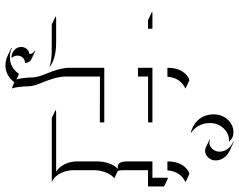

<svg xmlns="http://www.w3.org/2000/svg" viewBox="-106 -584 873 701"><g transform="rotate(90 330.5 -233.5)"><path d="M23.4 -351.6 25.4 -353.5H85V-337.4H53.5ZM39.1 0 46.9 -2H135.3Q193.1 -2 224.6 21.7L220.7 21.2Q196.8 14.2 165.3 14.2L69.1 13.9ZM151.4 125Q151.4 114.3 158.7 105.5Q166 96.7 177.7 95.7Q177.2 89.1 173.7 83.7Q170.2 78.4 164.3 75.4L165 73.7L195.3 87.9Q202.1 91.1 206.1 97.4Q210 103.8 210 111.6Q198.7 111.6 190.9 119.6Q183.1 127.7 183.1 139.2Q183.1 150.4 190.4 159.2L190.7 161.1Q174.3 161.1 162.8 150.8Q151.4 140.4 151.4 125ZM155 161.6 155.8 159.9Q171.1 167 189 167Q207 167 222.7 158.6Q238.3 150.1 248.5 135.3H248.8Q249 135 249 134.5H250.2Q254.2 134.5 260.1 138.1Q266.1 141.6 270 142.8Q266.8 132.3 264.9 115.6Q262.9 98.9 262.9 88.9Q262.9 70.3 255.1 49.8Q253.9 46.4 249.4 35Q244.9 23.7 242.8 18.3Q240.7 12.9 237.2 2.4Q233.6 -8.1 232.1 -15.3Q230.5 -22.5 229 -31.6Q227.5 -40.8 227.5 -48.8V-177.7H426.8V-161.6L259.5 -161.9V-34.7Q259.5 -26.9 261 -17.8Q262.5 -8.8 264 -1.7Q265.6 5.4 269.3 16Q272.9 26.6 274.8 31.7Q276.6 36.9 281.2 48.5Q285.9 60.1 287.1 63.2Q295.2 84.2 295.2 102.8Q295.2 114.3 297.2 131.8Q299.3 149.4 303 159.2Q299.1 158.4 293.3 156.2Q287.6 154.1 283.9 152.3L280.3 150.4Q269.8 165.5 253.7 174.3Q237.5 183.1 219 183.1Q200.9 183.1 185.1 175.8ZM227.5 -300.8V-353.5H426.8V-337.9L424.8 -337.6H259.5V-302.7V-300.8ZM227.5 -408.2V-410.2Q227.5 -463.6 265.6 -486.3L273.4 -488.3L303.5 -474.1Q264.6 -455.8 260.3 -410.2V-408.2ZM380.9 0 388.7 -2Q519.8 -2 607.2 -2Q589.4 -12.9 579.3 -33.7Q569.3 -54.4 569.3 -78.1V-152.3Q569.3 -174.8 576.5 -194.9Q583.7 -215.1 595.7 -226.6Q588.4 -226.8 584.1 -227.9Q579.8 -229 576.2 -232.7Q572.5 -236.3 570.9 -243.9Q569.3 -251.5 569.3 -263.7V-353.5H628.9V-408.2L630.9 -410.2L660.9 -396V-337.4H601.3V-249.8Q601.3 -234.6 603.8 -227.1L630.9 -214.6Q617.9 -204.3 609.6 -183.2Q601.3 -162.1 601.3 -138.2V-64Q601.3 -53.5 603.8 -42.7Q606.2 -32 611 -21.1Q615.7 -10.3 624.1 -1.1Q632.6 8.1 643.6 13.2L645.3 13.9H410.9ZM397.5 -577.1Q397.5 -607.2 416.7 -628.3Q436 -649.4 463.6 -649.4Q473.9 -649.4 482.7 -645Q491.5 -640.6 496.8 -633.1L493.7 -633.3Q467 -633.3 448.1 -612.8Q429.2 -592.3 429.2 -563.2Q429.2 -544.9 437 -527.1Q445.8 -507.8 463.9 -495.4V-493.4Q420.4 -506.3 405 -540.5Q397.5 -557.6 397.5 -577.1ZM489.3 -562 490.2 -563.7Q495.1 -561.5 501 -561.5Q513.7 -561.5 523.7 -572.5Q533.7 -583.5 533.7 -598.4Q533.7 -614.5 523.7 -628.1Q513.7 -641.6 497.1 -648.7L499.3 -649.9L529.5 -636Q546.1 -628.4 555.9 -614.5Q565.7 -600.6 565.7 -584.2Q565.7 -568.8 555.2 -557.4Q544.7 -545.9 531.2 -545.9Q523.9 -545.9 519.3 -548.1ZM569.3 -408.2Q569.3 -464.1 607.4 -486.3L615.2 -488.3L645.3 -474.4Q606.4 -456.1 602.1 -410.2V-408.2Z"/></g></svg>

Font: AgreloyOut1
Style: Medium
Weight: 400
Designer: gluk
Foundry: gluk
Version: Version 0.27